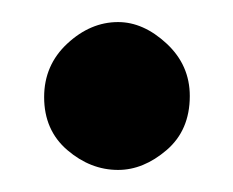

<svg xmlns="http://www.w3.org/2000/svg" viewBox="-20 -154 211 174"><path d="M20 -66Q20 -95 41 -114.5Q62 -134 87 -134Q110 -134 131 -114.5Q152 -95 152 -67Q152 -36 131 -18Q110 0 87 0Q62 0 41 -18Q20 -36 20 -66Z"/></svg>

Font: Reem Kufi Fun SemiBold
Style: Regular
Weight: 600
Designer: Khaled Hosny
Version: Version 1.005